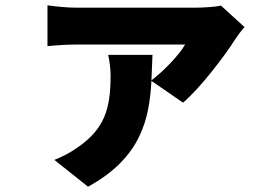

<svg xmlns="http://www.w3.org/2000/svg" viewBox="-20 -597 1040 724"><path d="M555 -390H388C393 -367 397 -339 397 -312C397 -188 375 -112 274 -42C240 -18 214 -6 185 6L312 107C513 -3 543 -149 551 -292L670 -210C731 -260 829 -388 867 -449C874 -460 891 -483 902 -495L813 -576C795 -571 742 -568 716 -568C677 -568 326 -568 270 -568C234 -568 193 -572 159 -577V-423C200 -427 234 -429 270 -429C326 -429 633 -429 678 -429C657 -392 601 -332 551 -294Z"/></svg>

Font: ChiuKong Gothic MN Heavy
Style: Regular
Weight: 900
Designer: Ryoko NISHIZUKA 西塚涼子 (kana, bopomofo & ideographs); Paul D. Hunt (Latin, Greek & Cyrillic); Sandoll Communications 산돌커뮤니
Foundry: Adobe
Version: Version 1.300